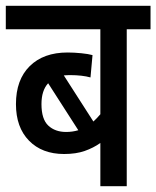

<svg xmlns="http://www.w3.org/2000/svg" viewBox="-20 -642 539 662"><path d="M499 -541H417V0H326V-149Q302 -132 272 -121.5Q242 -111 201 -111Q125 -111 80 -157Q35 -203 35 -283Q35 -367 82.5 -414Q130 -461 213 -461Q235 -461 260 -458.5Q285 -456 299 -452L292 -375Q278 -379 260 -381Q242 -383 223 -383Q211 -383 200 -382L302 -223Q314 -234 326 -248V-541H0V-622H499ZM123 -283Q123 -231 146.5 -209Q170 -187 208 -187Q230 -187 250 -193L146 -355Q123 -330 123 -283Z"/></svg>

Font: Noto Sans Devanagari UI Condensed Medium
Style: Regular
Weight: 500
Width: 3
Designer: Jelle Bosma - Monotype Design Team
Foundry: Monotype Imaging Inc.
Version: Version 2.003